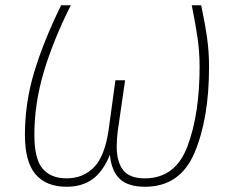

<svg xmlns="http://www.w3.org/2000/svg" viewBox="-20 -702 880 732"><path d="M75 -188Q75 -310 110.5 -427.5Q146 -545 213 -682H250Q183 -549 147 -428Q111 -307 111 -188Q111 -96 142.5 -59Q174 -22 234 -22Q296 -22 337.5 -63.5Q379 -105 394 -206L420 -396H457L429 -203Q425 -175 425 -143Q425 -85 449.5 -53.5Q474 -22 532 -22Q649 -22 695 -145Q741 -268 741 -448Q741 -501 733.5 -555Q726 -609 711 -682H747Q762 -611 769.5 -557.5Q777 -504 777 -447Q777 -251 722 -120.5Q667 10 533 10Q469 10 437 -19.5Q405 -49 399 -112Q373 -48 333 -19Q293 10 234 10Q156 10 115.5 -37.5Q75 -85 75 -188Z"/></svg>

Font: FiraGO UltraLight
Style: Italic
Weight: 200
Italic angle: -8°
Designer: bBox Type GmbH
Foundry: bBox Type GmbH
Version: Version 1.001